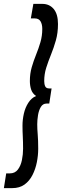

<svg xmlns="http://www.w3.org/2000/svg" viewBox="-75 -760 330 990"><path d="M224 -636Q224 -590 213 -551.5Q202 -513 188 -478.5Q174 -444 163.5 -411Q153 -378 153 -342Q153 -326 158 -315Q163 -304 179 -304H191L179 -226H165Q146 -226 135.5 -208.5Q125 -191 121 -166Q117 -141 117 -119Q117 -95 119.5 -66Q122 -37 122 7Q122 41 115 76.5Q108 112 92.5 142.5Q77 173 51.5 191.5Q26 210 -12 210H-55L-43 134H-24Q2 134 17 114.5Q32 95 38 65.5Q44 36 44 7Q44 -29 42.5 -56Q41 -83 41 -113Q41 -143 48 -174Q55 -205 71 -230Q87 -255 111 -265Q92 -278 85.5 -298.5Q79 -319 79 -342Q79 -380 88.5 -413Q98 -446 111 -478Q124 -510 133.5 -542.5Q143 -575 143 -611Q143 -635 134 -650Q125 -665 105 -665H84L97 -740H143Q180 -740 202 -713.5Q224 -687 224 -636Z"/></svg>

Font: Georama Condensed Medium
Style: Italic
Weight: 500
Width: 3
Italic angle: -9°
Designer: Jean-Baptiste Levee
Foundry: Production Type
Version: Version 1.000